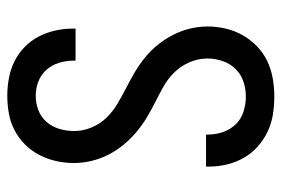

<svg xmlns="http://www.w3.org/2000/svg" viewBox="-146 -638 791 540"><g transform="rotate(-90 250.0 -367.5)"><path d="M249 8Q224 8 198.5 4Q173 0 150 -11Q127 -22 108 -39Q89 -56 76.5 -78Q64 -100 58 -125Q52 -150 52 -175V-184H142V-179Q142 -157 149 -136.5Q156 -116 171 -100.5Q186 -85 207 -78.5Q228 -72 249 -72Q271 -72 291.5 -79Q312 -86 327 -101.5Q342 -117 349 -138Q356 -159 356 -180Q356 -205 346 -229Q336 -253 318.5 -271.5Q301 -290 279 -302.5Q257 -315 234 -326.5Q211 -338 189.5 -351Q168 -364 148.5 -380.5Q129 -397 113 -416.5Q97 -436 85.5 -458.5Q74 -481 68 -506Q62 -531 62 -556Q62 -581 67.5 -605.5Q73 -630 84.5 -652.5Q96 -675 114 -693Q132 -711 154 -722.5Q176 -734 201 -738.5Q226 -743 251 -743Q276 -743 300.5 -738.5Q325 -734 347.5 -723Q370 -712 388 -694.5Q406 -677 417.5 -655Q429 -633 434.5 -608.5Q440 -584 440 -560V-551H350V-556Q350 -577 344 -597Q338 -617 324.5 -632.5Q311 -648 291.5 -655.5Q272 -663 251 -663Q230 -663 210.5 -655.5Q191 -648 177.5 -632.5Q164 -617 158 -596.5Q152 -576 152 -555Q152 -530 162 -506Q172 -482 189.5 -464Q207 -446 229 -433Q251 -420 273.5 -408.5Q296 -397 318 -384Q340 -371 359.5 -355Q379 -339 395 -319Q411 -299 422.5 -276.5Q434 -254 440 -229.5Q446 -205 446 -179Q446 -154 440 -128.5Q434 -103 421.5 -81Q409 -59 390.5 -41Q372 -23 349 -12Q326 -1 300.5 3.5Q275 8 249 8Z"/></g></svg>

Font: Iosevka Custom Medium
Style: Regular
Weight: 500
Monospace: yes
Designer: Belleve Invis
Foundry: Belleve Invis
Version: Version 32.5.0; ttfautohint (v1.8.4)